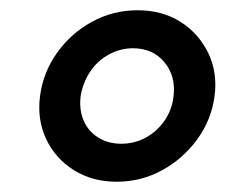

<svg xmlns="http://www.w3.org/2000/svg" viewBox="-20 -750 439 374"><path d="M58 -563Q64 -609 91 -647Q118 -685 159 -707.5Q200 -730 248 -730Q296 -730 331.5 -707.5Q367 -685 385.5 -647Q404 -609 398 -563Q392 -517 364.5 -479Q337 -441 296 -418.5Q255 -396 207 -396Q160 -396 124 -418.5Q88 -441 70 -479Q52 -517 58 -563ZM137 -562Q134 -536 143 -515Q152 -494 171.5 -482Q191 -470 216 -470Q242 -470 264 -482Q286 -494 300.5 -515Q315 -536 318 -562Q323 -601 300.5 -628.5Q278 -656 239 -656Q214 -656 191.5 -643.5Q169 -631 155 -609.5Q141 -588 137 -562Z"/></svg>

Font: Aleo SemiBold
Style: Italic
Weight: 600
Italic angle: -7°
Designer: Alessio Laiso
Foundry: Alessio Laiso
Version: Version 2.001;gftools[0.9.29]